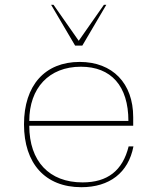

<svg xmlns="http://www.w3.org/2000/svg" viewBox="-20 -770 656 800"><path d="M80 -252C80 -89 168 10 319 10C436 10 515 -50 536 -160H516C491 -59 428 -10 324 -10C185 -10 102 -98 102 -246H535V-282C535 -423 449 -512 312 -512C167 -512 80 -414 80 -252ZM102 -266C102 -403 184 -492 317 -492C443 -492 515 -412 515 -266ZM293 -580H323L423 -750H413L308 -600L203 -750H193Z"/></svg>

Font: Perun Thin
Style: Regular
Weight: 100
Foundry: Copyright (c) Stefan Peev, Context Ltd, 2016
Version: Version 1.089